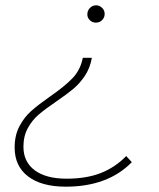

<svg xmlns="http://www.w3.org/2000/svg" viewBox="-20 -543 597 721"><path d="M308 -489Q308 -503 317.5 -513Q327 -523 341 -523Q354 -523 363.5 -513.5Q373 -504 373 -491Q373 -477 363.5 -467.5Q354 -458 340 -458Q327 -458 317.5 -467Q308 -476 308 -489ZM35 11Q35 -35 53 -69Q71 -103 97 -126Q123 -149 167 -180Q222 -218 252 -249Q282 -280 291 -326H325Q318 -287 298.5 -258Q279 -229 255 -209Q231 -189 190 -161Q149 -133 125 -112.5Q101 -92 84.5 -62Q68 -32 68 8Q68 65 110.5 96.5Q153 128 230 128Q304 128 358 107Q412 86 454 43L475 66Q385 158 227 158Q136 158 85.5 119.5Q35 81 35 11Z"/></svg>

Font: Montserrat Alternates ExLight
Style: Italic
Weight: 275
Italic angle: -11.3°
Designer: Julieta Ulanovsky
Foundry: Julieta Ulanovsky
Version: Version 7.200